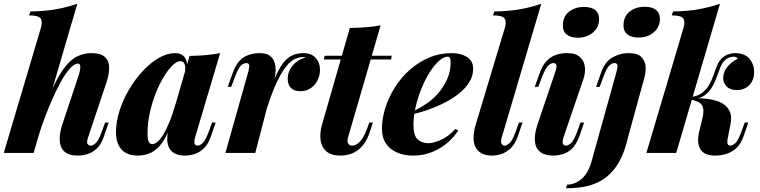

<svg xmlns="http://www.w3.org/2000/svg" viewBox="-41 -815 4050 1023"><path d="M138 0H-21L177 -667Q187 -701 175 -717Q163 -733 114 -733L121 -754Q197 -755 256.5 -765.5Q316 -776 371 -795ZM162 -144Q202 -263 236.5 -338.5Q271 -414 304 -456.5Q337 -499 372 -515.5Q407 -532 446 -532Q496 -532 518 -511.5Q540 -491 540.5 -456.5Q541 -422 528 -381L429 -85Q419 -57 425.5 -48Q432 -39 442 -39Q453 -39 468 -51.5Q483 -64 500 -110L519 -162H538L513 -89Q499 -47 476 -25Q453 -3 426.5 5.5Q400 14 374 14Q324 14 301 -8.5Q278 -31 277 -69Q276 -107 291 -152L379 -416Q384 -433 386 -447Q388 -461 385.5 -468.5Q383 -476 373 -476Q355 -476 331.5 -450Q308 -424 282.5 -378Q257 -332 231 -271.5Q205 -211 181.5 -143.5Q158 -76 140 -6Z M771 -47Q783 -47 798 -59.5Q813 -72 829 -98Q845 -124 862 -165Q879 -206 895 -264L870 -156Q850 -92 823 -54.5Q796 -17 763.5 -1.5Q731 14 695 14Q635 14 606 -19Q577 -52 577 -110Q577 -166 596 -225.5Q615 -285 647.5 -339.5Q680 -394 720.5 -437.5Q761 -481 805.5 -506.5Q850 -532 893 -532Q926 -532 943.5 -509Q961 -486 955 -433L944 -427Q949 -458 942.5 -473.5Q936 -489 920 -489Q901 -489 878 -466.5Q855 -444 831.5 -405.5Q808 -367 788.5 -317.5Q769 -268 757 -213Q745 -158 745 -105Q745 -74 751 -60.5Q757 -47 771 -47ZM969 -517Q1018 -518 1056.5 -521.5Q1095 -525 1132 -532L999 -85Q995 -71 994.5 -60.5Q994 -50 998.5 -44.5Q1003 -39 1012 -39Q1023 -39 1038 -52Q1053 -65 1070 -110L1089 -162H1108L1083 -89Q1069 -48 1046 -25.5Q1023 -3 997 5.5Q971 14 945 14Q889 14 865 -19Q850 -41 850 -74Q850 -107 863 -152Z M1319 0H1160L1282 -433Q1289 -458 1286.5 -468.5Q1284 -479 1272 -479Q1255 -479 1241 -463.5Q1227 -448 1212 -408L1191 -352H1172L1200 -429Q1214 -468 1235 -490.5Q1256 -513 1284 -522.5Q1312 -532 1343 -532Q1376 -532 1394.5 -519.5Q1413 -507 1420.5 -486Q1428 -465 1427.5 -440.5Q1427 -416 1421 -392ZM1575 -511Q1555 -511 1533 -502Q1511 -493 1487 -465Q1463 -437 1436.5 -382.5Q1410 -328 1381 -237.5Q1352 -147 1321 -12L1343 -150Q1374 -263 1399.5 -336.5Q1425 -410 1450.5 -453.5Q1476 -497 1506 -514.5Q1536 -532 1575 -532Q1618 -532 1641 -506.5Q1664 -481 1664 -443Q1664 -413 1650.5 -386.5Q1637 -360 1613.5 -344.5Q1590 -329 1560 -329Q1527 -329 1509.5 -346Q1492 -363 1492 -396Q1492 -423 1505 -446.5Q1518 -470 1540 -486.5Q1562 -503 1588 -508Q1585 -509 1582 -510Q1579 -511 1575 -511Z M2046 -518 2043 -498H1684L1689 -518ZM1814 -85Q1807 -62 1814 -50.5Q1821 -39 1836 -39Q1856 -39 1876.5 -60.5Q1897 -82 1911 -120L1927 -162H1946L1927 -105Q1907 -47 1867.5 -16.5Q1828 14 1772 14Q1724 14 1698 -8.5Q1672 -31 1667 -68.5Q1662 -106 1675 -152L1823 -666Q1872 -667 1911 -670Q1950 -673 1987 -680Z M2140 -213Q2177 -229 2211 -249.5Q2245 -270 2271 -294Q2310 -331 2335 -379.5Q2360 -428 2360 -484Q2360 -501 2356 -507Q2352 -513 2344 -513Q2323 -513 2298 -490.5Q2273 -468 2249 -430.5Q2225 -393 2205.5 -345.5Q2186 -298 2174 -247.5Q2162 -197 2162 -149Q2162 -92 2184.5 -72Q2207 -52 2243 -52Q2266 -52 2306 -68.5Q2346 -85 2385 -128L2401 -120Q2380 -87 2345 -56Q2310 -25 2263 -5.5Q2216 14 2159 14Q2113 14 2075.5 -2Q2038 -18 2016 -49.5Q1994 -81 1994 -127Q1994 -183 2012 -240Q2030 -297 2063 -349.5Q2096 -402 2142.5 -443Q2189 -484 2245 -508Q2301 -532 2366 -532Q2414 -532 2447 -511.5Q2480 -491 2480 -448Q2480 -410 2459 -376.5Q2438 -343 2402.5 -315Q2367 -287 2322.5 -265Q2278 -243 2231 -227Q2184 -211 2139 -202Z M2633 -85Q2625 -60 2631.5 -49.5Q2638 -39 2649 -39Q2657 -39 2672.5 -51Q2688 -63 2705 -110L2724 -162H2743L2718 -89Q2703 -47 2680 -25Q2657 -3 2631 5.5Q2605 14 2580 14Q2548 14 2526 2.5Q2504 -9 2493 -30Q2482 -51 2482 -81.5Q2482 -112 2494 -152L2649 -667Q2659 -701 2647 -717Q2635 -733 2586 -733L2593 -754Q2670 -755 2729 -765.5Q2788 -776 2843 -795Z M2958 -680Q2959 -728 2991.5 -753Q3024 -778 3070 -778Q3111 -778 3131.5 -760.5Q3152 -743 3151 -710Q3150 -668 3117.5 -641Q3085 -614 3038 -614Q2999 -614 2978 -631.5Q2957 -649 2958 -680ZM2918 -433Q2934 -479 2908 -479Q2892 -479 2878 -463Q2864 -447 2848 -408L2827 -352H2808L2836 -429Q2850 -468 2871.5 -490.5Q2893 -513 2921 -522.5Q2949 -532 2980 -532Q3017 -532 3038 -519Q3059 -506 3068 -485.5Q3077 -465 3076 -440.5Q3075 -416 3067 -392L2962 -85Q2954 -59 2958.5 -49Q2963 -39 2975 -39Q2986 -39 3001 -52Q3016 -65 3033 -110L3052 -162H3071L3046 -89Q3031 -48 3009 -25.5Q2987 -3 2960 5.5Q2933 14 2907 14Q2863 14 2838 -5Q2813 -24 2809 -61Q2805 -98 2823 -152Z M2975 188 2980 169Q3025 168 3061 135.5Q3097 103 3115 30L3244 -433Q3251 -458 3248.5 -468.5Q3246 -479 3233 -479Q3217 -479 3203 -463Q3189 -447 3175 -408L3154 -352H3135L3162 -429Q3183 -488 3223.5 -510Q3264 -532 3307 -532Q3356 -532 3377 -510.5Q3398 -489 3399 -457Q3400 -425 3390 -392L3306 -87Q3293 -30 3275.5 11Q3258 52 3235 82Q3212 112 3180 136Q3148 159 3099.5 173.5Q3051 188 2975 188ZM3281 -678Q3281 -727 3313.5 -753Q3346 -779 3394 -779Q3433 -779 3454 -762.5Q3475 -746 3475 -714Q3475 -671 3442.5 -643Q3410 -615 3362 -615Q3323 -615 3302 -631.5Q3281 -648 3281 -678Z M3562 0H3403L3601 -667Q3611 -701 3599 -717Q3587 -733 3538 -733L3545 -754Q3621 -755 3680.5 -765.5Q3740 -776 3795 -795ZM3837 -81Q3832 -56 3836 -47.5Q3840 -39 3850 -39Q3862 -39 3876.5 -52Q3891 -65 3908 -110L3927 -162H3946L3921 -89Q3906 -47 3881.5 -25Q3857 -3 3827.5 5.5Q3798 14 3769 14Q3714 14 3692.5 -17.5Q3671 -49 3683 -108L3701 -182Q3714 -235 3697 -257.5Q3680 -280 3624 -286V-290Q3670 -293 3714.5 -289.5Q3759 -286 3793.5 -271.5Q3828 -257 3844.5 -227Q3861 -197 3850 -147ZM3870 -513Q3856 -513 3845.5 -509Q3835 -505 3825 -497Q3808 -483 3797.5 -457Q3787 -431 3776.5 -401.5Q3766 -372 3750 -346Q3734 -320 3707 -303Q3680 -286 3636 -287L3626 -286L3628 -297Q3671 -300 3696 -317.5Q3721 -335 3736 -360.5Q3751 -386 3760.5 -414Q3770 -442 3780.5 -467.5Q3791 -493 3810 -509Q3826 -522 3843.5 -527Q3861 -532 3874 -532Q3927 -532 3952.5 -501.5Q3978 -471 3977 -429Q3977 -401 3965 -379.5Q3953 -358 3932 -346.5Q3911 -335 3885 -335Q3849 -335 3830.5 -354.5Q3812 -374 3812 -399Q3813 -435 3836.5 -461.5Q3860 -488 3890 -502Q3887 -507 3881 -510Q3875 -513 3870 -513Z"/></svg>

Font: Playfair Display ExtraBold
Style: Italic
Weight: 800
Italic angle: -14°
Designer: Claus Eggers Sørensen
Foundry: Claus Eggers Sørensen
Version: Version 1.203